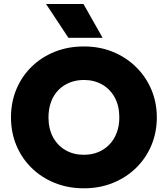

<svg xmlns="http://www.w3.org/2000/svg" viewBox="-20 -954 863 988"><path d="M411.5 15Q330 15 261.5 -12.8Q193 -40.5 142.5 -90Q92 -139.5 64.2 -206Q36.5 -272.5 36.5 -350Q36.5 -428 64.2 -494.5Q92 -561 142.5 -610.5Q193 -660 261.5 -687.5Q330 -715 411.5 -715Q493 -715 561.2 -687Q629.5 -659 680.2 -609Q731 -559 759 -492.8Q787 -426.5 787 -350Q787 -272.5 759 -206Q731 -139.5 680.2 -90Q629.5 -40.5 561.2 -12.8Q493 15 411.5 15ZM411.5 -157.5Q451.5 -157.5 484.8 -171Q518 -184.5 542.5 -209.8Q567 -235 580.5 -270.5Q594 -306 594 -350Q594 -409 570.5 -452.2Q547 -495.5 505.8 -519Q464.5 -542.5 411.5 -542.5Q372 -542.5 338.5 -529Q305 -515.5 280.5 -490.5Q256 -465.5 242.8 -429.8Q229.5 -394 229.5 -350Q229.5 -291 253 -247.8Q276.5 -204.5 317.5 -181Q358.5 -157.5 411.5 -157.5ZM332 -759.5 217 -933.5H409.5L508 -759.5Z"/></svg>

Font: Geologica Cursive ExtraBold
Style: Regular
Weight: 800
Designer: Sindre Bremnes, Frode Helland
Foundry: Monokrom Skriftforlag AS
Version: Version 1.010;gftools[0.9.28]